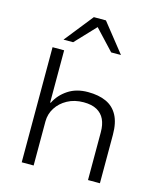

<svg xmlns="http://www.w3.org/2000/svg" viewBox="-134 -1038 962 1136"><g transform="rotate(15 346.5 -470.0)"><path d="M108 0V-705H179V-385H183Q208 -436 258.5 -469.5Q309 -503 380 -503Q446 -503 492 -482Q538 -461 562.5 -415.5Q587 -370 587 -297V0H514V-293Q514 -339 499 -371Q484 -403 452.5 -420.5Q421 -438 371 -438Q315 -438 272 -414.5Q229 -391 205 -353Q181 -315 181 -270V0ZM159 -765 298 -940H372L511 -765H451L335 -889L218 -765Z"/></g></svg>

Font: Nunito Sans 7pt SemiExpanded Light
Style: Regular
Weight: 300
Width: 6
Designer: Vernon Adams
Foundry: Vernon Adams
Version: Version 3.101;gftools[0.9.27]